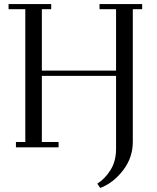

<svg xmlns="http://www.w3.org/2000/svg" viewBox="-20 -722 771 941"><path d="M22 -676.8V-702.1H231V-676.8H185.1V-376H548.8V-676.8H467.8V-702.1H676.8V-676.8H630.9V-26.9Q630.9 50.3 583.5 112.3Q536.1 174.3 471.2 199.2L457 178.2Q494.6 154.3 521.7 111.1Q548.8 67.9 548.8 7.8V-350.1H185.1V-25.9H267.1V0H58.1V-25.9H104V-676.8Z"/></svg>

Font: Dehuti Alt
Style: Book
Weight: 400
Version: Version 1.2